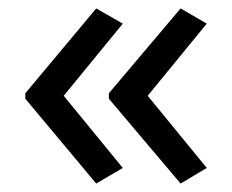

<svg xmlns="http://www.w3.org/2000/svg" viewBox="-20 -491 549 455"><path d="M40 -270V-257L208 -56L271 -93L131 -264L271 -435L208 -471ZM238 -270V-257L408 -56L470 -93L330 -264L470 -435L408 -471Z"/></svg>

Font: Noto Sans Gujarati UI
Style: Regular
Weight: 400
Designer: Jelle Bosma - Monotype Design Team, Universal Thirst
Foundry: Monotype Imaging Inc.
Version: Version 2.106